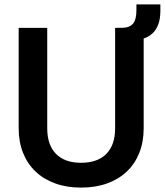

<svg xmlns="http://www.w3.org/2000/svg" viewBox="-20 -838 750 874"><path d="M349 16Q284 16 231.5 -3Q179 -22 142 -57Q105 -92 85 -142Q65 -192 65 -254V-711H195V-254Q195 -178 235 -137.5Q275 -97 349 -97Q424 -97 464 -137.5Q504 -178 504 -254V-711H634V-254Q634 -192 614 -142Q594 -92 557 -57Q520 -22 467.5 -3Q415 16 349 16ZM514 -650.6V-711.3H534Q569 -711.3 585 -729.8Q601 -748.2 601 -792V-817.9H710V-788Q710 -718.3 672.5 -684.5Q635 -650.6 546 -650.6Z"/></svg>

Font: Geist SemBd
Style: Regular
Weight: 400
Designer: Basement.studio, Andrés Briganti, Mateo Zaragoza
Foundry: Basement.studio, Vercel, Andrés Briganti, Guido Ferreyra, Mateo Zaragoza
Version: Version 1.401